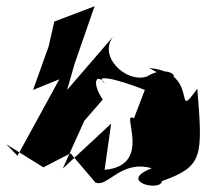

<svg xmlns="http://www.w3.org/2000/svg" viewBox="-42 -557 660 615"><path d="M197 -353 261 -537 132 -488 114 -409 64 -269 148 -303 14 -58 -22 -95 97 -21 184 -66 263 27C301 47 345 -47 444 -18C333 25 473 58 477 23C608 -24 608 -53 590 -273C509 -160 603 -325 436 -339C566 -264 515 -366 429 -312C361 -289 267 -380 324 -444L173 -269ZM387 -178C341 -206 452 -27 293 -13L314 -161L159 -17L228 -170L287 -238C251 -292 265 -326 295 -289C256 -318 318 -310 422 -269Z"/></svg>

Font: Asimov Silicon
Style: Regular
Weight: 400
Designer: Google
Version: Version 2.000980; 2014